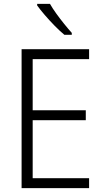

<svg xmlns="http://www.w3.org/2000/svg" viewBox="-20 -967 534 987"><path d="M438 0H91V-714H438V-663H148V-400H421V-349H148V-51H438ZM237 -947Q250 -924 269.5 -897Q289 -870 310 -844Q331 -818 349 -798V-788H311Q288 -807 261 -834.5Q234 -862 210 -890Q186 -918 171 -939V-947Z"/></svg>

Font: Noto Sans Sinhala SemiCondensed Light
Style: Regular
Weight: 300
Width: 4
Designer: Jelle Bosma - Monotype Design Team
Foundry: Monotype Imaging Inc.
Version: Version 2.006; ttfautohint (v1.8.4.7-5d5b)